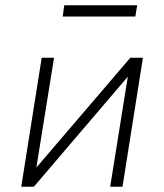

<svg xmlns="http://www.w3.org/2000/svg" viewBox="-20 -712 626 732"><path d="M61 0 139 -492H186L118 -69H115L477 -492H525L447 0H400L468 -424H471L109 0ZM219 -649 225 -692H503L496 -649Z"/></svg>

Font: Nunito Sans 7pt SemiCondensed ExtraLight
Style: Italic
Weight: 250
Width: 4
Italic angle: -9°
Designer: Vernon Adams
Foundry: Vernon Adams
Version: Version 3.101;gftools[0.9.27]